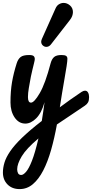

<svg xmlns="http://www.w3.org/2000/svg" viewBox="-24 -844 632 1319"><path d="M111 455Q59 455 27.5 423Q-4 391 -4 341Q-4 309 6.5 273.5Q17 238 45.5 196Q74 154 126.5 103Q179 52 263 -13Q273 -73 282 -142Q261 -67 224.5 -31Q188 5 150 5Q105 5 76.5 -37Q48 -79 48 -140Q48 -217 58.5 -279Q69 -341 91 -410Q100 -438 117.5 -452Q135 -466 176 -466Q199 -466 207 -459Q215 -452 215 -438Q215 -431 210 -411Q205 -391 199 -366Q193 -341 188 -317Q180 -274 174 -239Q168 -204 168 -177Q168 -139 189 -139Q211 -139 249 -204Q287 -269 324 -410Q332 -439 348 -452.5Q364 -466 398 -466Q421 -466 430 -460Q439 -454 439 -440Q439 -425 433.5 -389Q428 -353 419.5 -305Q411 -257 402.5 -205Q394 -153 387 -107Q421 -132 458.5 -159Q496 -186 537 -213Q550 -221 560 -221Q574 -221 581 -208Q588 -195 588 -177Q588 -154 581 -141Q574 -128 559 -118Q510 -85 461 -52Q412 -19 367 11Q350 105 327 186Q304 267 273 327Q242 387 202 421Q162 455 111 455ZM94 319Q94 334 100 346Q106 358 122 358Q136 358 155 336.5Q174 315 195.5 260.5Q217 206 240 107Q157 177 125.5 229.5Q94 282 94 319ZM294 -522Q281 -522 270 -532Q259 -542 259 -558Q259 -565 264 -577L357 -785Q366 -806 381.5 -815Q397 -824 413 -824Q437 -824 457 -806.5Q477 -789 477 -761Q477 -748 472 -734Q467 -720 455 -705L326 -539Q313 -522 294 -522Z"/></svg>

Font: Pacifico
Style: Regular
Weight: 400
Designer: Vernon Adams
Foundry: Vernon Adams
Version: Version 3.010; ttfautohint (v1.8.4.7-5d5b)